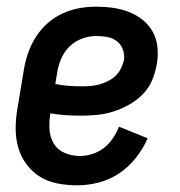

<svg xmlns="http://www.w3.org/2000/svg" viewBox="-20 -548 540 576"><path d="M212 8Q182 8 153 2.5Q124 -3 100.5 -17.5Q77 -32 60 -54.5Q43 -77 35 -104.5Q27 -132 27 -161.5Q27 -191 32 -221L52 -341Q56 -366 65 -391Q74 -416 88.5 -438.5Q103 -461 123.5 -479Q144 -497 168.5 -508Q193 -519 218 -523.5Q243 -528 268 -528Q294 -528 319 -524.5Q344 -521 367 -512Q390 -503 408.5 -488Q427 -473 438.5 -452Q450 -431 452.5 -405.5Q455 -380 450 -354Q446 -330 436 -306.5Q426 -283 407.5 -264.5Q389 -246 366.5 -233.5Q344 -221 320.5 -213.5Q297 -206 272.5 -203.5Q248 -201 224 -201Q201 -201 177.5 -202.5Q154 -204 131 -208V-207Q127 -183 128.5 -159.5Q130 -136 141.5 -117Q153 -98 174.5 -89Q196 -80 220 -80Q238 -80 257 -86Q276 -92 291.5 -104Q307 -116 318.5 -133Q330 -150 337 -168L423 -133Q410 -103 388 -75Q366 -47 337.5 -28Q309 -9 276.5 -0.5Q244 8 212 8ZM225 -289Q238 -289 251 -290Q264 -291 277 -294.5Q290 -298 302.5 -304Q315 -310 325.5 -319.5Q336 -329 342.5 -342Q349 -355 352 -368Q354 -384 348.5 -399.5Q343 -415 330.5 -424.5Q318 -434 302 -437Q286 -440 269 -440Q247 -440 225.5 -432Q204 -424 187.5 -407.5Q171 -391 162.5 -369.5Q154 -348 151 -327L146 -296Q165 -292 185 -290.5Q205 -289 225 -289Z"/></svg>

Font: Iosevka Term Curly Semibold
Style: Italic
Weight: 600
Italic angle: -9°
Designer: Belleve Invis
Foundry: Belleve Invis
Version: Version 32.3.0